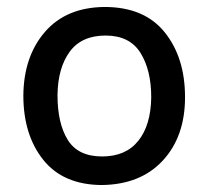

<svg xmlns="http://www.w3.org/2000/svg" viewBox="-20 -518 599 551"><path d="M271 13Q161 12 104 -59.5Q47 -131 47 -244Q48 -356 109 -426.5Q170 -497 280 -498Q394 -498 452.5 -425.5Q511 -353 511 -239Q511 -126 447 -57Q383 12 271 13ZM414 -239Q414 -317 383 -366.5Q352 -416 283 -416Q214 -416 180 -369.5Q146 -323 145 -245Q145 -164 174.5 -116.5Q204 -69 273 -69Q341 -69 377 -114Q413 -159 414 -239Z"/></svg>

Font: Palanquin Medium
Style: Regular
Weight: 500
Designer: Pria Ravichandran
Version: Version 1.0.4